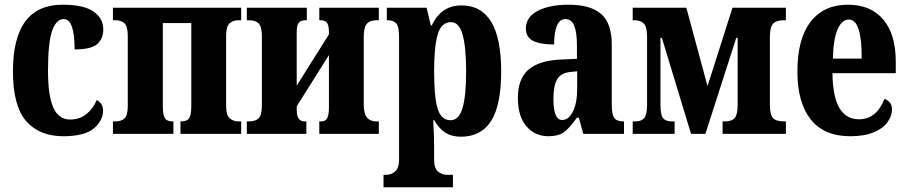

<svg xmlns="http://www.w3.org/2000/svg" viewBox="-20 -569 3859 816"><path d="M35 -266Q35 -549 246 -549Q336 -549 377.5 -520Q419 -491 419 -444Q419 -405 393.5 -382Q368 -359 297 -359Q297 -488 251 -488Q219 -488 201.5 -438Q184 -388 184 -267Q184 -163 206.5 -112Q229 -61 279 -61Q318 -61 347 -84Q376 -107 391 -144Q418 -129 418 -100Q418 -56 378.5 -23Q339 10 249 10Q147 10 91 -54.5Q35 -119 35 -266Z M460 -53H470Q497 -53 510 -66.5Q523 -80 523 -118V-417Q523 -455 510 -469Q497 -483 470 -483H460V-536H1005V-483H996Q969 -483 955 -469Q941 -455 941 -417V-118Q941 -82 955 -67.5Q969 -53 996 -53H1005V0H747V-53H750Q774 -53 783.5 -66Q793 -79 793 -118V-471H672V-118Q672 -79 681 -66Q690 -53 714 -53H717V0H460Z M1029 -53H1038Q1066 -53 1079.5 -66.5Q1093 -80 1093 -121V-415Q1093 -455 1079.5 -469Q1066 -483 1038 -483H1029V-536H1284V-483H1277Q1258 -483 1249.5 -472Q1241 -461 1241 -431V-205L1378 -423V-433Q1378 -460 1370 -471.5Q1362 -483 1344 -483H1337V-536H1590V-483H1580Q1553 -483 1539.5 -468.5Q1526 -454 1526 -414V-125Q1526 -85 1540 -69Q1554 -53 1580 -53H1590V0H1337V-53H1345Q1363 -53 1370.5 -66.5Q1378 -80 1378 -112V-335L1241 -117V-107Q1241 -76 1249.5 -64.5Q1258 -53 1276 -53H1282V0H1029Z M1610 174H1622Q1642 174 1659 160Q1676 146 1676 109V-413Q1676 -455 1664.5 -469Q1653 -483 1628 -483H1624V-536H1793L1811 -461H1815Q1855 -546 1941 -546Q2110 -546 2110 -266Q2110 -123 2067.5 -55.5Q2025 12 1939 12Q1899 12 1871.5 -6Q1844 -24 1826 -58H1821Q1825 4 1825 53V109Q1825 146 1841.5 160Q1858 174 1878 174H1905V227H1610ZM1961 -266Q1961 -369 1946 -422Q1931 -475 1897 -475Q1856 -475 1840.5 -423.5Q1825 -372 1825 -267Q1825 -156 1840 -107Q1855 -58 1895 -58Q1930 -58 1945.5 -109Q1961 -160 1961 -266Z M2181 -153Q2181 -234 2226 -273Q2271 -312 2364 -316L2432 -319V-374Q2432 -431 2420.5 -459.5Q2409 -488 2383 -488Q2359 -488 2347 -460Q2335 -432 2335 -380Q2274 -380 2244.5 -396Q2215 -412 2215 -447Q2215 -497 2265.5 -523Q2316 -549 2396 -549Q2490 -549 2535 -509.5Q2580 -470 2580 -379V-123Q2580 -83 2590.5 -68Q2601 -53 2629 -53H2632V0H2459L2440 -69H2432Q2400 -24 2376.5 -7Q2353 10 2311 10Q2254 10 2217.5 -32Q2181 -74 2181 -153ZM2433 -191V-266L2403 -263Q2364 -259 2348 -232Q2332 -205 2332 -149Q2332 -59 2369 -59Q2397 -59 2415 -95.5Q2433 -132 2433 -191Z M2669 -53H2681Q2706 -53 2718 -67.5Q2730 -82 2730 -122V-414Q2730 -454 2716.5 -468.5Q2703 -483 2678 -483H2669V-536H2897L2987 -203L3093 -536H3320V-483H3313Q3280 -483 3266 -468.5Q3252 -454 3252 -412V-124Q3252 -81 3265.5 -67Q3279 -53 3313 -53H3320V0H3051V-53H3062Q3090 -53 3102.5 -67.5Q3115 -82 3115 -124V-408H3109L2978 0H2917L2793 -408H2787V-124Q2787 -81 2798 -67Q2809 -53 2836 -53H2847V0H2669Z M3369 -265Q3369 -404 3425 -476.5Q3481 -549 3584 -549Q3680 -549 3733.5 -486.5Q3787 -424 3787 -307V-258H3518Q3519 -158 3547.5 -110Q3576 -62 3631 -62Q3705 -62 3739 -149Q3753 -144 3762 -133Q3771 -122 3771 -105Q3771 -77 3752.5 -50.5Q3734 -24 3694 -7Q3654 10 3594 10Q3482 10 3425.5 -61.5Q3369 -133 3369 -265ZM3642 -320Q3643 -399 3629.5 -442.5Q3616 -486 3588 -486Q3557 -486 3539 -442.5Q3521 -399 3520 -320Z"/></svg>

Font: Noto Serif CondExtraBold
Style: Regular
Weight: 800
Width: 3
Designer: Monotype Design Team
Foundry: Monotype Imaging Inc.
Version: Version 1.001